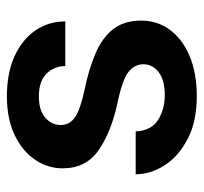

<svg xmlns="http://www.w3.org/2000/svg" viewBox="-37 -541 588 554"><g transform="rotate(-90 257.0 -264.0)"><path d="M348.6 -144.5Q348.6 -168.9 327.1 -186.8Q305.7 -204.6 236.3 -219.2Q153.8 -236.8 101.1 -273.2Q48.3 -309.6 48.3 -377Q48.3 -420.4 73.2 -457Q98.1 -493.7 144.8 -515.9Q191.4 -538.1 255.9 -538.1Q323.2 -538.1 371.6 -516.1Q419.9 -494.1 446 -456.1Q472.2 -418 472.2 -369.6H343.3Q343.3 -400.9 321.8 -423.3Q300.3 -445.8 255.4 -445.8Q215.3 -445.8 194.3 -427.2Q173.3 -408.7 173.3 -382.8Q173.3 -357.4 195.3 -341.8Q217.3 -326.2 277.3 -313.5Q335.9 -301.3 380.4 -282.2Q424.8 -263.2 449.7 -231.7Q474.6 -200.2 474.6 -150.4Q474.6 -104 447.8 -67.6Q420.9 -31.2 371.8 -10.7Q322.8 9.8 256.3 9.8Q183.6 9.8 133.3 -16.4Q83 -42.5 57.1 -83Q31.2 -123.5 31.2 -166.5H154.8Q157.2 -120.6 188.5 -101.6Q219.7 -82.5 258.8 -82.5Q302.7 -82.5 325.7 -100.1Q348.6 -117.7 348.6 -144.5Z"/></g></svg>

Font: Vazirmatn RD FD SemiBold
Style: Regular
Weight: 600
Designer: Saber Rastikerdar
Foundry: Saber Rastikerdar
Version: Version 33.003